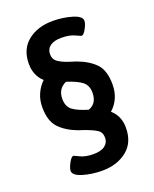

<svg xmlns="http://www.w3.org/2000/svg" viewBox="-135 -784 698 868"><g transform="rotate(-20 214.5 -350.5)"><path d="M70 -42Q70 -55 82.5 -78.5Q95 -102 105 -102Q107 -102 131.5 -90Q156 -78 194 -78Q231 -78 249.5 -92.5Q268 -107 268 -130Q268 -156 249 -168.5Q230 -181 187 -196Q179 -198 163 -204Q110 -224 79 -257Q48 -290 48 -356Q48 -391 61 -420Q74 -449 96 -470Q58 -505 58 -561Q58 -632 105.5 -669.5Q153 -707 225 -707Q274 -707 317.5 -694Q361 -681 361 -659Q361 -645 348.5 -622Q336 -599 326 -599Q324 -599 299 -610.5Q274 -622 236 -622Q200 -622 181.5 -608Q163 -594 163 -570Q163 -544 182.5 -531Q202 -518 228 -509.5Q254 -501 264 -498Q319 -478 350.5 -445.5Q382 -413 382 -345Q382 -275 333 -231Q372 -197 372 -141Q372 -69 324.5 -31.5Q277 6 206 6Q156 6 113 -7Q70 -20 70 -42ZM284 -341Q284 -377 260 -395Q236 -413 188 -428Q146 -409 146 -361Q146 -323 170 -305.5Q194 -288 242 -274Q284 -289 284 -341Z"/></g></svg>

Font: Asap-Medium
Style: Regular
Weight: 500
Designer: Pablo Cosgaya
Foundry: Omnibus-Type
Version: Version 2.000; ttfautohint (v1.8)